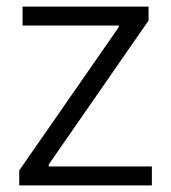

<svg xmlns="http://www.w3.org/2000/svg" viewBox="-20 -560 515 579"><path d="M38 -46 338 -478V-483H48V-540H428V-498L127 -64V-58H438V-1H38Z"/></svg>

Font: Encode Sans Normal
Style: Light
Weight: 300
Designer: Pablo Impallari, Andres Torresi
Foundry: Pablo Impallari, Andres Torresi
Version: Version 1.000; ttfautohint (v1.00) -l 8 -r 50 -G 200 -x 14 -